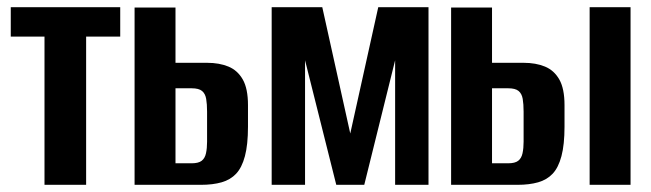

<svg xmlns="http://www.w3.org/2000/svg" viewBox="-20 -515 1814 535"><path d="M104 0V-413H10V-495H315V-413H220V0Z M355 0V-494H469V-340H557Q591 -340 616.5 -329.5Q642 -319 656.5 -293.5Q671 -268 671 -222V-162Q671 -112 662.5 -80Q654 -48 638 -31Q622 -14 597.5 -7Q573 0 540 0ZM469 -60H514Q533 -60 542 -67Q551 -74 554 -88Q557 -102 557 -120V-204Q557 -225 554.5 -239.5Q552 -254 543 -261.5Q534 -269 514 -269H469Z M737 0V-495H878L956 -143L1034 -495H1174V0H1081V-347L995 0H917L830 -347V0Z M1237 0V-494H1351V-340H1439Q1473 -340 1498.5 -329.5Q1524 -319 1538.5 -293.5Q1553 -268 1553 -222V-162Q1553 -112 1544.5 -80Q1536 -48 1520 -31Q1504 -14 1479.5 -7Q1455 0 1422 0ZM1351 -60H1396Q1415 -60 1424 -67Q1433 -74 1436 -88Q1439 -102 1439 -120V-204Q1439 -225 1436.5 -239.5Q1434 -254 1425 -261.5Q1416 -269 1396 -269H1351ZM1623 0V-495H1737V0Z"/></svg>

Font: Alumni Sans
Style: Bold
Weight: 700
Designer: Robert E. Leuschke
Foundry: Robert E. Leuschke
Version: Version 1.018